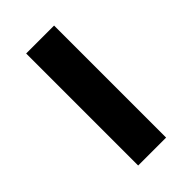

<svg xmlns="http://www.w3.org/2000/svg" viewBox="-2 -560 367 367"><g transform="rotate(45 181.5 -377.0)"><path d="M30 -339.7V-415.2H332.8V-339.7Z"/></g></svg>

Font: Big Shoulders Thin
Style: Regular
Weight: 100
Version: Version 2.002